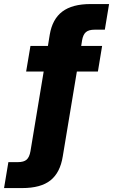

<svg xmlns="http://www.w3.org/2000/svg" viewBox="-102 -748 572 972"><path d="M415 -515.6 393.6 -385.7H287.1L215.8 43.5Q202.6 126 153.6 165Q104.5 204.1 10.3 204.1H-81.5L-59.6 72.8H-11.7Q18.6 72.8 32.7 60.3Q46.9 47.9 52.2 17.6L119.1 -385.7H30.3L52.2 -515.6H140.6L149.9 -572.8Q163.1 -651.4 213.6 -689.5Q264.2 -727.5 356 -727.5H450.2L428.7 -597.7H377Q347.2 -597.7 332.8 -585.2Q318.4 -572.8 313.5 -543.5L309.1 -515.6Z"/></svg>

Font: Inter Display ExtraBold
Style: Italic
Weight: 800
Italic angle: -9.39999°
Designer: Rasmus Andersson
Foundry: rsms
Version: Version 4.000;git-a52131595